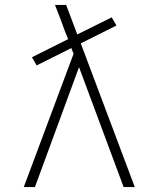

<svg xmlns="http://www.w3.org/2000/svg" viewBox="-20 -755 640 775"><path d="M479 0 299 -484 121 0H76L277 -538L268 -561L128 -491L109 -524L255 -597L241 -632Q232 -658 222 -683.5Q212 -709 202 -735H247L292 -616L431 -685L450 -652L306 -580L524 0Z"/></svg>

Font: Iosevka Extralight Extended
Style: Regular
Weight: 200
Width: 7
Monospace: yes
Designer: Belleve Invis
Foundry: Belleve Invis
Version: Version 32.5.0; ttfautohint (v1.8.4)